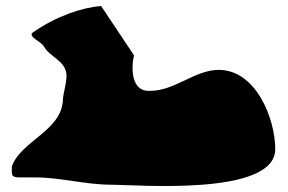

<svg xmlns="http://www.w3.org/2000/svg" viewBox="-20 -662 948 632"><path d="M19 -114C19 -86 15 -78 46 -78H97C179 -78 261 -54 346 -54C427 -54 886 -15 886 -171C886 -271 823 -432 700 -432C622 -432 555 -363 475 -363C412 -358 411 -436 421 -480L313 -642C252 -638 165 -609 88 -555C70 -542 117 -524 124 -510C144 -473 197 -463 199 -414C199 -386 188 -356 187 -333C183 -231 48 -198 19 -114Z"/></svg>

Font: Camosport
Style: Regular
Weight: 400
Version: Version 001.000